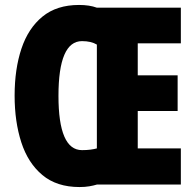

<svg xmlns="http://www.w3.org/2000/svg" viewBox="-20 -838 790 775"><path d="M299 -818Q341 -818 371 -807H710V-663H536V-534H697V-390H536V-239H710V-93H371Q358 -89 340.5 -86Q323 -83 301 -83Q209 -83 151 -131.5Q93 -180 66 -263.5Q39 -347 39 -452Q39 -559 66.5 -641.5Q94 -724 151.5 -771Q209 -818 299 -818ZM311 -672Q216 -672 216 -451Q216 -232 311 -232Q330 -232 345 -234Q360 -236 371 -239V-658Q348 -672 311 -672Z"/></svg>

Font: Noto Sans Kannada UI ExtraCondensed Black
Style: Regular
Weight: 900
Width: 2
Designer: Jelle Bosma - Monotype Design Team
Foundry: Monotype Imaging Inc.
Version: Version 2.005; ttfautohint (v1.8.4.7-5d5b)